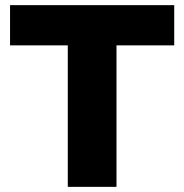

<svg xmlns="http://www.w3.org/2000/svg" viewBox="-20 -725 715 745"><path d="M243 0V-549H19V-705H656V-549H432V0Z"/></svg>

Font: Nunito Sans 9pt Black
Style: Regular
Weight: 900
Version: Version 3.101;gftools[0.9.27]